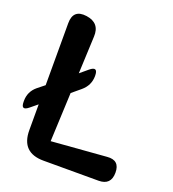

<svg xmlns="http://www.w3.org/2000/svg" viewBox="-142 -899 905 1007"><g transform="rotate(20 310.5 -395.5)"><path d="M216 0Q91 0 91 -125V-269L52 -237Q12 -204 12 -255V-260Q12 -311 51 -344L91 -376V-722Q91 -801 169 -790Q246 -779 242 -702L233 -494L276 -530Q318 -565 318 -510Q318 -457 276 -422L228 -382L216 -109L523 -133Q592 -139 592 -70Q592 0 523 0Z"/></g></svg>

Font: MaokenZhuyuanTi
Style: Regular
Weight: 400
Designer: Fontworks Inc & LongZhuTi team: ZERO子、时光羊、荆南、频凡、刘鹏、Little White Dog、帆影Magmeta、奈白不弍、白日月球、ChaoTawei、雨三（排名不分先后）
Version: Version 1.000; 20230222